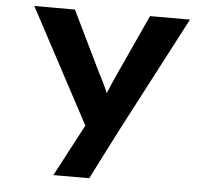

<svg xmlns="http://www.w3.org/2000/svg" viewBox="-53 -588 958 876"><g transform="rotate(5 426.0 -150.5)"><path d="M223 230 373 -54 366 25 69 -531H255L392 -249Q409 -218 423.5 -185.5Q438 -153 448 -120L413 -116Q424 -142 438 -176Q452 -210 468 -245L599 -531H782L502 4L387 230Z"/></g></svg>

Font: Lexend Mega
Style: Bold
Weight: 700
Version: Version 1.007